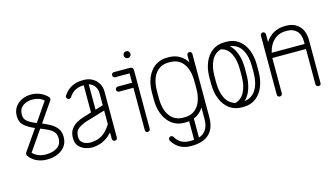

<svg xmlns="http://www.w3.org/2000/svg" viewBox="-91 -958 2571 1467"><g transform="rotate(-15 1194.5 -224.0)"><path d="M35 -63Q31 -69 31 -76Q31 -83 35 -89L148 -252Q103 -270 70 -297.5Q37 -325 37 -375Q37 -418 58 -447.5Q79 -477 112.5 -492Q146 -507 184 -507Q223 -507 257.5 -491.5Q292 -476 314 -451Q319 -445 319 -437Q319 -431 315 -425L209 -271Q241 -258 271.5 -241Q302 -224 322 -197.5Q342 -171 342 -130Q342 -86 319.5 -56Q297 -26 259.5 -10.5Q222 5 177 5Q131 5 93.5 -13Q56 -31 35 -63ZM77 -375Q77 -340 103.5 -320.5Q130 -301 171 -285L274 -435Q239 -467 184 -467Q140 -467 108.5 -444.5Q77 -422 77 -375ZM302 -130Q302 -161 286.5 -179.5Q271 -198 244.5 -211Q218 -224 185 -237L74 -76Q91 -57 117.5 -46Q144 -35 177 -35Q232 -35 267 -58Q302 -81 302 -130Z M733 -20Q733 -11 727.5 -5.5Q722 0 713 0Q705 0 699 -5.5Q693 -11 693 -20V-71Q658 -32 617 -13.5Q576 5 529 5H527Q507 5 479 -4.5Q451 -14 429.5 -36.5Q408 -59 408 -101V-104Q408 -145 427 -171.5Q446 -198 474 -213.5Q502 -229 531 -237L592 -256V-471Q514 -471 474 -407Q468 -399 458 -399Q449 -399 443.5 -405Q438 -411 438 -419Q438 -426 441 -430Q494 -510 592 -510H604Q639 -510 668.5 -494Q698 -478 715.5 -449Q733 -420 733 -383ZM693 -380Q693 -413 676 -436.5Q659 -460 631 -468V-267L693 -286ZM527 -35H529Q581 -35 620.5 -58.5Q660 -82 693 -136V-244L542 -199Q505 -187 476.5 -167Q448 -147 448 -104V-101Q448 -74 462 -60Q476 -46 494.5 -40.5Q513 -35 527 -35Z M841 -354Q833 -354 827 -359.5Q821 -365 821 -374Q821 -382 827 -388Q833 -394 841 -394H954V-468H841Q833 -468 827 -474Q821 -480 821 -488Q821 -497 827 -502.5Q833 -508 841 -508H966Q993 -508 993 -481V-20Q993 -11 987 -5.5Q981 0 973 0Q954 0 954 -20V-354ZM946 -612Q946 -623 953.5 -630.5Q961 -638 973 -638Q984 -638 991.5 -630.5Q999 -623 999 -612V-610Q999 -599 991.5 -591.5Q984 -584 973 -584Q961 -584 953.5 -591.5Q946 -599 946 -610Z M1118 109Q1115 104 1115 98Q1115 90 1120.5 84Q1126 78 1135 78Q1146 78 1152 87Q1188 151 1263 151H1275Q1288 151 1299 150V3Q1287 5 1275 5H1263Q1180 5 1130.5 -59Q1081 -123 1081 -228V-279Q1081 -384 1130.5 -447Q1180 -510 1263 -510H1275Q1321 -510 1357 -489.5Q1393 -469 1417 -432V-487Q1417 -495 1422.5 -501Q1428 -507 1436 -507Q1445 -507 1450.5 -501Q1456 -495 1456 -487V11Q1456 79 1431 118Q1406 157 1365 173.5Q1324 190 1275 190H1263Q1167 190 1118 109ZM1121 -279V-228Q1121 -136 1158.5 -85.5Q1196 -35 1263 -35H1275Q1342 -35 1379.5 -85.5Q1417 -136 1417 -228V-279Q1417 -371 1379.5 -421Q1342 -471 1275 -471H1263Q1196 -471 1158.5 -421Q1121 -371 1121 -279ZM1417 11V-74Q1387 -26 1339 -7V143Q1375 132 1396 101Q1417 70 1417 11Z M1535 -279Q1535 -346 1556.5 -398Q1578 -450 1618.5 -480Q1659 -510 1717 -510H1729Q1787 -510 1827.5 -480Q1868 -450 1889 -398Q1910 -346 1910 -279V-228Q1910 -161 1889 -108.5Q1868 -56 1827.5 -25.5Q1787 5 1729 5H1717Q1659 5 1618.5 -25.5Q1578 -56 1556.5 -108.5Q1535 -161 1535 -228ZM1815 -228Q1815 -166 1798 -116Q1781 -66 1748 -36Q1808 -43 1839.5 -94.5Q1871 -146 1871 -228V-279Q1871 -361 1839.5 -412Q1808 -463 1747 -470Q1781 -441 1798 -390.5Q1815 -340 1815 -279ZM1575 -279V-228Q1575 -153 1600.5 -104Q1626 -55 1677 -40Q1725 -53 1750.5 -102Q1776 -151 1776 -228V-279Q1776 -355 1750.5 -404.5Q1725 -454 1675 -465Q1625 -451 1600 -402Q1575 -353 1575 -279Z M2038 -20Q2038 -11 2032 -5.5Q2026 0 2018 0Q2009 0 2003.5 -5.5Q1998 -11 1998 -20V-487Q1998 -495 2003.5 -501Q2009 -507 2018 -507Q2026 -507 2032 -501Q2038 -495 2038 -487V-425Q2063 -465 2102.5 -487.5Q2142 -510 2191 -510H2202Q2268 -510 2306 -469.5Q2344 -429 2344 -357V-20Q2344 0 2324 0Q2316 0 2310 -5.5Q2304 -11 2304 -20V-299H2038Q2038 -289 2038 -279ZM2191 -471Q2134 -471 2095.5 -435.5Q2057 -400 2044 -339H2304V-357Q2304 -414 2275.5 -442.5Q2247 -471 2201 -471Z"/></g></svg>

Font: Libertine Sup Light
Style: Regular
Weight: 300
Designer: Bastien Sozeau
Foundry: NBR — Bastien Sozeau
Version: Version 2.003; ttfautohint (v1.8.4.7-5d5b);gftools[0.9.33]